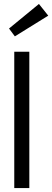

<svg xmlns="http://www.w3.org/2000/svg" viewBox="-20 -949 264 969"><path d="M128 0H52V-688H128ZM55 -765.5 25.5 -805 176.5 -929 223.5 -870Z"/></svg>

Font: Lucymar Sans
Style: Regular
Weight: 400
Foundry: The League of Moveable Type (original font) / Main changes by Cristiano Sobral with portions from Mirco Monsees
Version: Version 2.001;August 30, 2020;FontCreator 13.0.0.2681 64-bit